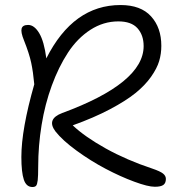

<svg xmlns="http://www.w3.org/2000/svg" viewBox="-20 -730 710 763"><path d="M108.9 13.2Q84.5 13.2 74.7 -16.1Q64.9 -45.4 64.9 -106Q64.9 -215.8 116.2 -395Q111.8 -443.8 104 -480.5Q96.2 -517.1 75.2 -569.8Q62 -602.1 65.9 -616.5Q69.8 -630.9 91.8 -630.9Q116.2 -630.9 135.7 -598.4Q155.3 -565.9 164.1 -498Q271 -710 459 -710Q539.6 -710 580.3 -665Q621.1 -620.1 621.1 -547.9Q621.1 -516.1 612.5 -487.3Q604 -458.5 580.3 -424.8Q556.6 -391.1 518.3 -360.1Q480 -329.1 416.7 -295.7Q353.5 -262.2 269 -231.9Q316.9 -186.5 400.1 -140.1Q483.4 -93.8 585 -60.1Q616.7 -49.3 627.9 -40.3Q639.2 -31.2 639.2 -19Q639.2 -2.4 629.2 4.9Q619.1 12.2 595.2 12.2Q567.9 12.2 513.2 -8.1Q458.5 -28.3 399.7 -59.3Q340.8 -90.3 284.7 -131.1Q228.5 -171.9 200.2 -208Q163.6 -256.8 227.1 -280.8Q550.8 -399.9 550.8 -546.9Q550.8 -590.3 526.4 -617.7Q502 -645 450.2 -645Q391.1 -645 339.4 -611.6Q287.6 -578.1 250.2 -521Q212.9 -463.9 185.8 -389.9Q158.7 -315.9 145.3 -233.4Q131.8 -150.9 131.8 -67.9Q131.8 -30.3 129.9 -13.7Q127.9 2.9 123.5 8.1Q119.1 13.2 108.9 13.2Z"/></svg>

Font: Shantell Sans Normal
Style: Regular
Weight: 300
Designer: Stephen Nixon, Anya Danilova, Shantell Martin
Foundry: Arrow Type
Version: Version 1.006;[559af2be0]